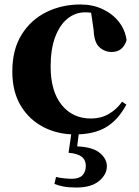

<svg xmlns="http://www.w3.org/2000/svg" viewBox="-20 -583 619 857"><path d="M314 17Q238 17 174.5 -15.5Q111 -48 73 -110.5Q35 -173 35 -264Q35 -362 76.5 -428.5Q118 -495 187 -529Q256 -563 339 -563Q394 -563 438.5 -542Q483 -521 511 -485Q539 -449 545 -404Q529 -351 478 -351Q447 -351 423.5 -372.5Q400 -394 398 -449L384 -545L461 -499Q433 -514 409.5 -521Q386 -528 360 -528Q316 -528 281 -499.5Q246 -471 226 -417Q206 -363 206 -286Q206 -176 255 -115Q304 -54 386 -54Q430 -54 465 -74Q500 -94 525 -129L544 -116Q507 -47 453 -15Q399 17 314 17ZM286 99 301 -5H334L323 82L306 70Q387 70 422 97Q457 124 457 159Q457 196 422 225Q387 254 321 254Q286 254 263 249.5Q240 245 223 238L230 207Q248 211 266.5 213Q285 215 301 215Q332 215 347.5 200Q363 185 363 157Q363 131 344.5 116.5Q326 102 286 99Z"/></svg>

Font: Noto Serif TC ExtraLight Black
Style: Regular
Weight: 900
Version: Version 2.003-H1;hotconv 1.1.1;makeotfexe 2.6.0